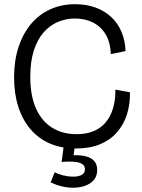

<svg xmlns="http://www.w3.org/2000/svg" viewBox="-20 -693 673 913"><path d="M341 13Q272 13 217.5 -10.5Q163 -34 125 -78.5Q87 -123 67 -185.5Q47 -248 47 -325Q47 -405 68 -469Q89 -533 127 -578.5Q165 -624 218.5 -648.5Q272 -673 337 -673Q391 -673 434.5 -657Q478 -641 509 -612Q540 -583 557.5 -542Q575 -501 577 -450L507 -436Q505 -491 483 -528.5Q461 -566 423 -585.5Q385 -605 336 -605Q293 -605 254.5 -588.5Q216 -572 186.5 -538Q157 -504 140.5 -451.5Q124 -399 124 -328Q124 -238 151 -177.5Q178 -117 227.5 -86Q277 -55 344 -55Q405 -55 446 -80Q487 -105 508 -152.5Q529 -200 529 -267L598 -254Q599 -197 583.5 -148.5Q568 -100 536 -63.5Q504 -27 455.5 -7Q407 13 341 13ZM221 174 240 126Q256 135 280.5 141Q305 147 328.5 147Q352 147 368 139Q384 131 384 111Q384 104 380 96.5Q376 89 364.5 83.5Q353 78 331 76Q309 74 273 77L284 -6H337L330 45Q363 44 388.5 50.5Q414 57 428 72.5Q442 88 442 115Q442 149 420.5 169Q399 189 365 196Q331 203 293 197Q255 191 221 174Z"/></svg>

Font: Bricolage Grotesque 72pt Light
Style: Regular
Weight: 300
Designer: Mathieu Triay
Foundry: Atelier Triay
Version: Version 1.001;gftools[0.9.33.dev8+g029e19f]